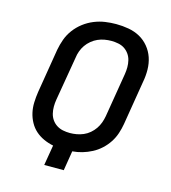

<svg xmlns="http://www.w3.org/2000/svg" viewBox="-110 -832 821 922"><g transform="rotate(15 300.0 -371.5)"><path d="M195 0 212 -101Q187 -106 164 -116.5Q141 -127 123 -143Q105 -159 93 -181Q81 -203 75.5 -227.5Q70 -252 71 -278.5Q72 -305 76 -331L112 -550Q117 -577 126.5 -603.5Q136 -630 153.5 -653.5Q171 -677 194.5 -695Q218 -713 245 -724Q272 -735 299.5 -739Q327 -743 354 -743Q386 -743 416.5 -737.5Q447 -732 472.5 -718Q498 -704 517 -681Q536 -658 545.5 -630Q555 -602 555.5 -570.5Q556 -539 550 -508L514 -289Q510 -265 502 -241Q494 -217 480 -195.5Q466 -174 446.5 -156Q427 -138 404 -126Q381 -114 357 -107Q333 -100 308 -98L292 0ZM274 -180Q290 -180 307 -183Q324 -186 340.5 -193Q357 -200 371 -212Q385 -224 395 -238.5Q405 -253 411 -269.5Q417 -286 420 -303L456 -521Q459 -539 459 -556.5Q459 -574 455 -590.5Q451 -607 441.5 -620.5Q432 -634 418.5 -643Q405 -652 387.5 -655.5Q370 -659 353 -659Q336 -659 319 -656Q302 -653 286 -646Q270 -639 255.5 -627Q241 -615 231 -600.5Q221 -586 215 -569.5Q209 -553 207 -536L170 -318Q167 -300 167 -282.5Q167 -265 171 -248.5Q175 -232 184.5 -218.5Q194 -205 208 -196Q222 -187 239 -183.5Q256 -180 274 -180Z"/></g></svg>

Font: Iosevka SS04 Medium Extended
Style: Italic
Weight: 500
Width: 7
Italic angle: -9°
Monospace: yes
Designer: Belleve Invis
Foundry: Belleve Invis
Version: Version 19.0.0; ttfautohint (v1.8.4)